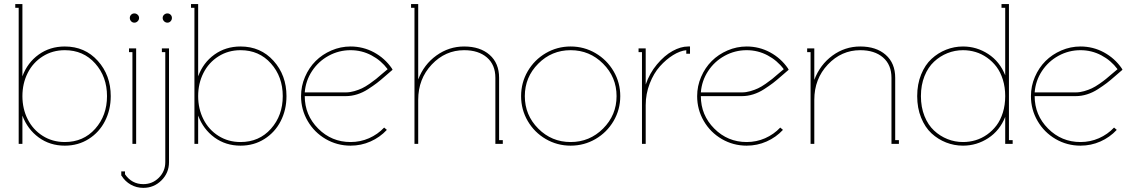

<svg xmlns="http://www.w3.org/2000/svg" viewBox="-20 -699 5510 933"><path d="M294.9 -8.8Q385.3 -8.8 442.6 -73.2Q500 -137.7 500 -231.9Q500 -326.2 442.6 -390.6Q385.3 -455.1 294.9 -455.1Q234.9 -455.1 187.5 -425Q140.1 -395 114.5 -344.2Q88.9 -293.5 88.9 -231.9Q88.9 -170.4 114.5 -119.6Q140.1 -68.8 187.5 -38.8Q234.9 -8.8 294.9 -8.8ZM70.8 -661.1H54.2V-679.2H88.9V-328.1Q113.3 -394.5 168 -433.8Q222.7 -473.1 294.9 -473.1Q392.6 -473.1 455.3 -403.3Q518.1 -333.5 518.1 -231.9Q518.1 -165.5 490.2 -110.8Q462.4 -56.2 411.1 -23.7Q359.9 8.8 294.9 8.8Q222.7 8.8 168.2 -31Q113.8 -70.8 88.9 -137.2V0H70.8Z M623.5 -445.8H606.9V-463.9H641.6V0H623.5ZM617.2 -595.7Q610.8 -602.5 610.8 -611.8Q610.8 -621.1 617.2 -627.4Q623.5 -633.8 632.8 -633.8Q642.1 -633.8 648.9 -627.4Q655.8 -621.1 655.8 -611.8Q655.8 -602.5 648.9 -595.7Q642.1 -588.9 632.8 -588.9Q623.5 -588.9 617.2 -595.7Z M777.3 -595.7Q770.5 -602.5 770.5 -611.8Q770.5 -621.1 777.3 -627.4Q784.2 -633.8 793.5 -633.8Q802.7 -633.8 809.1 -627.4Q815.4 -621.1 815.4 -611.8Q815.4 -602.5 809.1 -595.7Q802.7 -588.9 793.5 -588.9Q784.2 -588.9 777.3 -595.7ZM766.6 -463.9H801.3V88.9Q801.3 141.1 764.6 177.5Q728 213.9 676.3 213.9Q643.1 213.9 615.5 198.2Q587.9 182.6 571.3 155.8L569.3 153.8V133.8H587.4V147.9Q620.6 195.8 676.3 195.8Q720.7 195.8 752 164.6Q783.2 133.3 783.2 88.9V-445.8H766.6Z M1148.9 -8.8Q1239.3 -8.8 1296.6 -73.2Q1354 -137.7 1354 -231.9Q1354 -326.2 1296.6 -390.6Q1239.3 -455.1 1148.9 -455.1Q1088.9 -455.1 1041.5 -425Q994.1 -395 968.5 -344.2Q942.9 -293.5 942.9 -231.9Q942.9 -170.4 968.5 -119.6Q994.1 -68.8 1041.5 -38.8Q1088.9 -8.8 1148.9 -8.8ZM924.8 -661.1H908.2V-679.2H942.9V-328.1Q967.3 -394.5 1022 -433.8Q1076.7 -473.1 1148.9 -473.1Q1246.6 -473.1 1309.3 -403.3Q1372.1 -333.5 1372.1 -231.9Q1372.1 -165.5 1344.2 -110.8Q1316.4 -56.2 1265.1 -23.7Q1213.9 8.8 1148.9 8.8Q1076.7 8.8 1022.2 -31Q967.8 -70.8 942.9 -137.2V0H924.8Z M1442.9 -231.9Q1442.9 -280.8 1462.2 -325.4Q1481.4 -370.1 1513.7 -402.3Q1545.9 -434.6 1590.6 -453.9Q1635.3 -473.1 1683.6 -473.1Q1744.6 -473.1 1797.4 -444.6Q1850.1 -416 1883.8 -367.2L1887.7 -359.9L1881.8 -355Q1875 -349.6 1851.8 -329.1Q1828.6 -308.6 1811.3 -295.4Q1793.9 -282.2 1768.3 -265.6Q1742.7 -249 1715.3 -240.5Q1688 -231.9 1660.6 -231.9H1460.9Q1460.9 -139.6 1526.1 -74.2Q1591.3 -8.8 1683.6 -8.8Q1731 -8.8 1773.2 -27.3Q1815.4 -45.9 1846.7 -79.1L1859.9 -67.9Q1826.2 -31.7 1780.5 -11.5Q1734.9 8.8 1683.6 8.8Q1618.2 8.8 1562.7 -23.4Q1507.3 -55.7 1475.1 -111.1Q1442.9 -166.5 1442.9 -231.9ZM1460.9 -250H1660.6Q1680.7 -250 1701.7 -256.1Q1722.7 -262.2 1738.8 -269.8Q1754.9 -277.3 1775.6 -291.7Q1796.4 -306.2 1807.4 -315.2Q1818.4 -324.2 1837.9 -341.1Q1857.4 -357.9 1863.8 -362.8Q1832 -405.3 1784.9 -430.2Q1737.8 -455.1 1683.6 -455.1Q1626.5 -455.1 1576.9 -428Q1527.3 -400.9 1496.3 -353.8Q1465.3 -306.6 1460.9 -250Z M2235.4 -473.1Q2313 -473.1 2359.1 -432.6Q2405.3 -392.1 2405.3 -320.8V-18.1H2423.3V0H2387.2V-320.8Q2387.2 -384.3 2346.2 -419.7Q2305.2 -455.1 2235.4 -455.1Q2144 -455.1 2078.1 -385.5Q2012.2 -315.9 2012.2 -213.9V0H1994.1V-661.1H1977.5V-679.2H2012.2V-313Q2040 -385.7 2100.8 -429.4Q2161.6 -473.1 2235.4 -473.1Z M2595.5 -389.6Q2530.3 -324.2 2530.3 -231.9Q2530.3 -139.6 2595.5 -74.2Q2660.6 -8.8 2752.9 -8.8Q2845.2 -8.8 2910.6 -74.2Q2976.1 -139.6 2976.1 -231.9Q2976.1 -324.2 2910.6 -389.6Q2845.2 -455.1 2752.9 -455.1Q2660.6 -455.1 2595.5 -389.6ZM2632.1 -440.7Q2687.5 -473.1 2752.9 -473.1Q2818.4 -473.1 2873.8 -440.7Q2929.2 -408.2 2961.7 -352.8Q2994.1 -297.4 2994.1 -231.9Q2994.1 -166.5 2961.7 -111.1Q2929.2 -55.7 2873.8 -23.4Q2818.4 8.8 2752.9 8.8Q2687.5 8.8 2632.1 -23.4Q2576.7 -55.7 2544.4 -111.1Q2512.2 -166.5 2512.2 -231.9Q2512.2 -297.4 2544.4 -352.8Q2576.7 -408.2 2632.1 -440.7Z M3323.7 -473.1H3333V-438H3314.9V-455.1Q3284.7 -452.1 3250.7 -431.2Q3216.8 -410.2 3186.8 -376.7Q3156.7 -343.3 3137.2 -293Q3117.7 -242.7 3117.7 -188V0H3099.6V-445.8H3083V-463.9H3117.7V-288.1Q3136.2 -342.8 3172.4 -386Q3208.5 -429.2 3248.3 -451.2Q3288.1 -473.1 3323.7 -473.1Z M3367.7 -231.9Q3367.7 -280.8 3387 -325.4Q3406.2 -370.1 3438.5 -402.3Q3470.7 -434.6 3515.4 -453.9Q3560.1 -473.1 3608.4 -473.1Q3669.4 -473.1 3722.2 -444.6Q3774.9 -416 3808.6 -367.2L3812.5 -359.9L3806.6 -355Q3799.8 -349.6 3776.6 -329.1Q3753.4 -308.6 3736.1 -295.4Q3718.8 -282.2 3693.1 -265.6Q3667.5 -249 3640.1 -240.5Q3612.8 -231.9 3585.4 -231.9H3385.7Q3385.7 -139.6 3450.9 -74.2Q3516.1 -8.8 3608.4 -8.8Q3655.8 -8.8 3698 -27.3Q3740.2 -45.9 3771.5 -79.1L3784.7 -67.9Q3751 -31.7 3705.3 -11.5Q3659.7 8.8 3608.4 8.8Q3543 8.8 3487.5 -23.4Q3432.1 -55.7 3399.9 -111.1Q3367.7 -166.5 3367.7 -231.9ZM3385.7 -250H3585.4Q3605.5 -250 3626.5 -256.1Q3647.5 -262.2 3663.6 -269.8Q3679.7 -277.3 3700.4 -291.7Q3721.2 -306.2 3732.2 -315.2Q3743.2 -324.2 3762.7 -341.1Q3782.2 -357.9 3788.6 -362.8Q3756.8 -405.3 3709.7 -430.2Q3662.6 -455.1 3608.4 -455.1Q3551.3 -455.1 3501.7 -428Q3452.1 -400.9 3421.1 -353.8Q3390.1 -306.6 3385.7 -250Z M4160.2 -473.1Q4237.8 -473.1 4283.9 -432.6Q4330.1 -392.1 4330.1 -320.8V-18.1H4348.1V0H4312V-320.8Q4312 -384.3 4271 -419.7Q4230 -455.1 4160.2 -455.1Q4068.8 -455.1 4002.9 -385.5Q3937 -315.9 3937 -213.9V0H3918.9V-445.8H3902.3V-463.9H3937V-311Q3964.8 -384.8 4025.4 -429Q4085.9 -473.1 4160.2 -473.1Z M4659.7 -455.1Q4620.1 -455.1 4584 -440.7Q4547.9 -426.3 4518.8 -399.2Q4489.7 -372.1 4472.4 -328.9Q4455.1 -285.6 4455.1 -231.9Q4455.1 -178.2 4472.4 -135Q4489.7 -91.8 4518.8 -64.7Q4547.9 -37.6 4584 -23.2Q4620.1 -8.8 4659.7 -8.8Q4690.9 -8.8 4720.5 -17.6Q4750 -26.4 4776.4 -44.9Q4802.7 -63.5 4822.3 -89.4Q4841.8 -115.2 4853.3 -152.1Q4864.7 -189 4864.7 -231.9Q4864.7 -274.9 4853.3 -311.8Q4841.8 -348.6 4822.3 -374.5Q4802.7 -400.4 4776.4 -418.9Q4750 -437.5 4720.5 -446.3Q4690.9 -455.1 4659.7 -455.1ZM4846.7 -679.2H4882.8V-18.1H4900.9V0H4864.7V-130.9Q4838.4 -64.5 4782.2 -27.8Q4726.1 8.8 4659.7 8.8Q4616.7 8.8 4577.4 -6.6Q4538.1 -22 4506.6 -51Q4475.1 -80.1 4456.1 -127Q4437 -173.8 4437 -231.9Q4437 -290 4456.1 -336.9Q4475.1 -383.8 4506.6 -412.8Q4538.1 -441.9 4577.4 -457.5Q4616.7 -473.1 4659.7 -473.1Q4726.1 -473.1 4782.2 -436.5Q4838.4 -399.9 4864.7 -333V-661.1H4846.7Z M4989.7 -231.9Q4989.7 -280.8 5009 -325.4Q5028.3 -370.1 5060.5 -402.3Q5092.8 -434.6 5137.5 -453.9Q5182.1 -473.1 5230.5 -473.1Q5291.5 -473.1 5344.2 -444.6Q5397 -416 5430.7 -367.2L5434.6 -359.9L5428.7 -355Q5421.9 -349.6 5398.7 -329.1Q5375.5 -308.6 5358.2 -295.4Q5340.8 -282.2 5315.2 -265.6Q5289.6 -249 5262.2 -240.5Q5234.9 -231.9 5207.5 -231.9H5007.8Q5007.8 -139.6 5073 -74.2Q5138.2 -8.8 5230.5 -8.8Q5277.8 -8.8 5320.1 -27.3Q5362.3 -45.9 5393.6 -79.1L5406.7 -67.9Q5373 -31.7 5327.4 -11.5Q5281.7 8.8 5230.5 8.8Q5165 8.8 5109.6 -23.4Q5054.2 -55.7 5022 -111.1Q4989.7 -166.5 4989.7 -231.9ZM5007.8 -250H5207.5Q5227.5 -250 5248.5 -256.1Q5269.5 -262.2 5285.6 -269.8Q5301.8 -277.3 5322.5 -291.7Q5343.3 -306.2 5354.2 -315.2Q5365.2 -324.2 5384.8 -341.1Q5404.3 -357.9 5410.6 -362.8Q5378.9 -405.3 5331.8 -430.2Q5284.7 -455.1 5230.5 -455.1Q5173.3 -455.1 5123.8 -428Q5074.2 -400.9 5043.2 -353.8Q5012.2 -306.6 5007.8 -250Z"/></svg>

Font: Rawengulk
Style: Light
Weight: 300
Version: Version 0.92